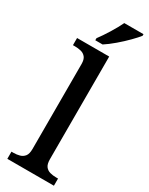

<svg xmlns="http://www.w3.org/2000/svg" viewBox="-246 -1003 813 1046"><g transform="rotate(30 161.0 -479.5)"><path d="M14 0V-45H27Q47 -45 65 -50Q83 -55 94.5 -69.5Q106 -84 106 -115V-649Q106 -678 94.5 -692Q83 -706 65 -710.5Q47 -715 27 -715H14V-760H216V-115Q216 -84 227 -69.5Q238 -55 256 -50Q274 -45 295 -45H307V0ZM106 -812Q128 -841 154 -883Q180 -925 196 -959H317V-949Q304 -932 275.5 -903Q247 -874 213.5 -845.5Q180 -817 152 -799H106Z"/></g></svg>

Font: Noto Serif Hentaigana Medium
Style: Regular
Weight: 500
Designer: Kazuhiro Yamada
Foundry: nipponia
Version: Version 1.000; ttfautohint (v1.8.4.7-5d5b)